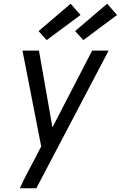

<svg xmlns="http://www.w3.org/2000/svg" viewBox="-20 -790 645 1025"><path d="M86 215Q103 177 122.5 139.5Q142 102 162 65L200 -8L100 -520H188L260 -110L472 -520H560L174 215ZM425 -576 381 -624 552 -770 605 -710ZM229 -576 186 -624 357 -770 410 -710Z"/></svg>

Font: Iosevka Aile
Style: Italic
Weight: 400
Italic angle: -9°
Designer: Belleve Invis
Foundry: Belleve Invis
Version: Version 28.0.1; ttfautohint (v1.8.4)